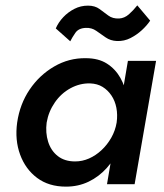

<svg xmlns="http://www.w3.org/2000/svg" viewBox="-20 -687 611 716"><path d="M457 -460 379 0H482L562 -460ZM44 -230Q35 -165 55 -110.5Q75 -56 118.5 -23.5Q162 9 226 9Q272 9 310.5 -9.5Q349 -28 378.5 -61Q408 -94 427.5 -137.5Q447 -181 453 -230Q459 -277 453.5 -320Q448 -363 429 -396.5Q410 -430 378.5 -450Q347 -470 300 -470Q237 -471 182 -439Q127 -407 90.5 -353Q54 -299 44 -230ZM154 -230Q161 -271 184.5 -305Q208 -339 243 -358Q278 -377 316 -376Q343 -375 362.5 -363Q382 -351 395.5 -331Q409 -311 414 -285Q419 -259 415 -230Q410 -200 395 -173.5Q380 -147 358.5 -127Q337 -107 312 -96Q287 -85 260 -85Q221 -85 195.5 -105Q170 -125 159.5 -158.5Q149 -192 154 -230ZM188 -581 242 -533Q249 -547 261 -564.5Q273 -582 300 -583Q322 -584 339 -572Q356 -560 374 -547.5Q392 -535 416 -534Q443 -533 466.5 -545Q490 -557 509 -574.5Q528 -592 540 -610L492 -667Q477 -648 460.5 -633.5Q444 -619 424 -618Q400 -617 384 -629Q368 -641 351 -653.5Q334 -666 308 -666Q281 -666 257.5 -654Q234 -642 216 -623Q198 -604 188 -581Z"/></svg>

Font: Jost Medium
Style: Italic
Weight: 500
Italic angle: -5°
Version: Version 3.710